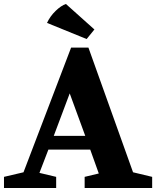

<svg xmlns="http://www.w3.org/2000/svg" viewBox="-30 -944 784 964"><path d="M-10 0V-56L88 -79L327 -705H414L638 -79L734 -56V0H395V-56L466 -73L423 -193H213L168 -76L252 -56V0ZM240 -262H398L320 -475ZM206 -829Q222 -863 249.5 -889.5Q277 -916 301 -924L444 -796L405 -748Z"/></svg>

Font: Volkhov
Style: Bold
Weight: 700
Designer: Cyreal (www.cyreal.org)
Foundry: Cyreal (www.cyreal.org)
Version: Version 1.010